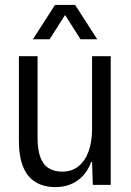

<svg xmlns="http://www.w3.org/2000/svg" viewBox="-20 -753 534 782"><path d="M206 9Q158 9 124.5 -11.5Q91 -32 74 -74Q57 -116 57 -179V-524H133V-193Q133 -144 144 -113.5Q155 -83 177.5 -68.5Q200 -54 234 -54Q273 -54 300 -76Q327 -98 341 -137Q355 -176 355 -228V-524H431V0H358L355 -93H351Q334 -45 296 -18Q258 9 206 9ZM114 -593 204 -733H286L376 -593H308L245 -692L182 -593Z"/></svg>

Font: Mona Sans SemiCondensed
Style: Regular
Weight: 400
Width: 4
Designer: Deni Anggara
Foundry: GitHub
Version: Version 2.000